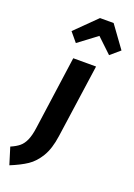

<svg xmlns="http://www.w3.org/2000/svg" viewBox="-287 -889 820 1179"><g transform="rotate(20 123.0 -299.0)"><path d="M-97 111Q-62 96 -41 78.5Q-20 61 -6.5 30.5Q7 0 14 -50L81 -531H230L162 -52Q150 34 118.5 86Q87 138 45 166Q3 194 -63 221ZM64 -624 14 -684 151 -819H240L343 -677L281 -624L185 -715Z"/></g></svg>

Font: Fira Sans Extra Condensed
Style: Bold Italic
Weight: 700
Width: 3
Italic angle: -8°
Designer: Carrois Corporate & Edenspiekermann AG
Foundry: Carrois Corporate GbR & Edenspiekermann AG
Version: Version 4.203